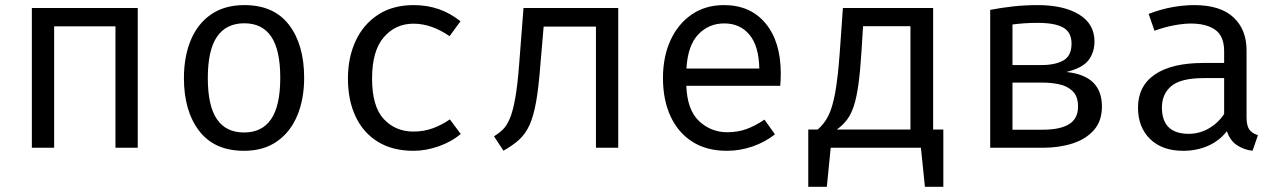

<svg xmlns="http://www.w3.org/2000/svg" viewBox="-20 -571 4963 742"><path d="M426.2 0V-469.2H189.2V0H103.1V-540H512.3V0Z M924.1 -551.3Q1038.5 -551.3 1096.9 -474.9Q1155.4 -398.5 1155.4 -270.3Q1155.4 -187.7 1128.7 -124.1Q1102.1 -60.5 1050.3 -24.4Q998.5 11.8 923.1 11.8Q808.7 11.8 749.7 -65.1Q690.8 -142.1 690.8 -269.2Q690.8 -352.3 717.4 -416.2Q744.1 -480 796.2 -515.6Q848.2 -551.3 924.1 -551.3ZM924.1 -481Q854.4 -481 818.7 -429.2Q783.1 -377.4 783.1 -269.2Q783.1 -162.1 818.2 -110.5Q853.3 -59 923.1 -59Q992.8 -59 1027.9 -110.8Q1063.1 -162.6 1063.1 -270.3Q1063.1 -377.9 1028.2 -429.5Q993.3 -481 924.1 -481Z M1577.9 -62.6Q1618.5 -62.6 1653.6 -75.6Q1688.7 -88.7 1718.5 -109.7L1760.5 -53.3Q1725.1 -23.1 1675.4 -5.6Q1625.6 11.8 1577.9 11.8Q1497.4 11.8 1440.8 -22.8Q1384.1 -57.4 1354.4 -120.3Q1324.6 -183.1 1324.6 -267.7Q1324.6 -348.7 1354.4 -412.8Q1384.1 -476.9 1441 -514.1Q1497.9 -551.3 1579 -551.3Q1682.1 -551.3 1759.5 -488.7L1717.4 -431.3Q1647.2 -479.5 1577.9 -479.5Q1508.2 -479.5 1463.1 -426.9Q1417.9 -374.4 1417.9 -267.7Q1417.9 -159.5 1463.1 -111Q1508.2 -62.6 1577.9 -62.6Z M2369.2 -540V0H2283.1V-468.2H2081L2068.7 -325.6Q2062.1 -235.9 2052.1 -179Q2042.1 -122.1 2026.2 -87.4Q2010.3 -52.8 1985.9 -30.8Q1961.5 -8.7 1925.6 11.3L1889.2 -44.1Q1908.2 -55.9 1923.3 -70.5Q1938.5 -85.1 1950.3 -113.1Q1962.1 -141 1971 -190.5Q1980 -240 1986.2 -321.5L2003.1 -540Z M2632.3 -239.5Q2635.9 -145.6 2681.8 -102.8Q2727.7 -60 2790.3 -60Q2831.8 -60 2865.1 -72.3Q2898.5 -84.6 2934.4 -108.7L2974.9 -51.8Q2937.4 -22.1 2888.7 -5.1Q2840 11.8 2789.2 11.8Q2710.3 11.8 2655.1 -23.6Q2600 -59 2571 -122.3Q2542.1 -185.6 2542.1 -269.2Q2542.1 -351.3 2571 -414.9Q2600 -478.5 2653.1 -514.9Q2706.2 -551.3 2777.9 -551.3Q2880 -551.3 2938.7 -480.5Q2997.4 -409.7 2997.4 -286.7Q2997.4 -272.8 2996.7 -260.5Q2995.9 -248.2 2995.4 -239.5ZM2779 -480.5Q2719 -480.5 2678.5 -437.9Q2637.9 -395.4 2632.8 -306.2H2914.4Q2912.8 -392.8 2876.4 -436.7Q2840 -480.5 2779 -480.5Z M3103.6 -70.3H3140Q3164.6 -91.3 3180.8 -122.8Q3196.9 -154.4 3207.4 -211.3Q3217.9 -268.2 3225.1 -365.6L3237.4 -540H3586.2V-70.3H3625.6V150.8H3554.4L3539 0H3190.3L3175.4 150.8H3103.6ZM3498.5 -469.7H3315.4L3309.2 -371.8Q3304.6 -296.9 3297.7 -246.7Q3290.8 -196.4 3280.3 -163.3Q3269.7 -130.3 3253.6 -108.7Q3237.4 -87.2 3213.8 -70.3H3498.5Z M3990.3 -551.3Q4090.8 -551.3 4150.3 -514.9Q4209.7 -478.5 4209.7 -410.8Q4209.7 -368.7 4186.7 -338.5Q4163.6 -308.2 4101 -292.8Q4238.5 -279 4238.5 -159.5Q4238.5 -103.1 4207.2 -67.9Q4175.9 -32.8 4124.4 -16.4Q4072.8 0 4010.8 0H3806.7V-532.8Q3848.7 -541 3894.9 -546.2Q3941 -551.3 3990.3 -551.3ZM3991.3 -482.6Q3960.5 -482.6 3939 -481Q3917.4 -479.5 3892.8 -476.4V-319.5H4004.1Q4057.4 -319.5 4089.2 -337.2Q4121 -354.9 4121 -402.6Q4121 -446.7 4088.7 -464.6Q4056.4 -482.6 3991.3 -482.6ZM3892.8 -69.7H4008.7Q4077.4 -69.7 4111.8 -91.3Q4146.2 -112.8 4146.2 -159Q4146.2 -198.5 4125.6 -218.5Q4105.1 -238.5 4073.8 -245.1Q4042.6 -251.8 4009.7 -251.8H3892.8Z M4797.4 -117.9Q4797.4 -85.1 4808.2 -70.3Q4819 -55.4 4841.5 -48.7L4820.5 11.8Q4785.6 7.2 4759.5 -10.5Q4733.3 -28.2 4721.5 -64.1Q4692.3 -26.7 4648.5 -7.4Q4604.6 11.8 4552.3 11.8Q4471.3 11.8 4424.6 -33.8Q4377.9 -79.5 4377.9 -154.9Q4377.9 -238.5 4443.1 -283.1Q4508.2 -327.7 4631.3 -327.7H4710.8V-372.8Q4710.8 -431.3 4676.7 -455.6Q4642.6 -480 4582.1 -480Q4555.4 -480 4519.5 -473.6Q4483.6 -467.2 4441.5 -452.3L4419 -517.4Q4468.2 -535.9 4512.1 -543.6Q4555.9 -551.3 4595.4 -551.3Q4695.9 -551.3 4746.7 -504.1Q4797.4 -456.9 4797.4 -376.9ZM4574.4 -53.8Q4614.4 -53.8 4650.5 -74.1Q4686.7 -94.4 4710.8 -130.3V-269.2H4632.8Q4543.6 -269.2 4506.9 -238.5Q4470.3 -207.7 4470.3 -155.9Q4470.3 -53.8 4574.4 -53.8Z"/></svg>

Font: FiraCode Nerd Font Mono
Style: Regular
Weight: 400
Monospace: yes
Designer: Carrois Corporate, Edenspiekermann AG, Nikita Prokopov
Foundry: Carrois Corporate, Edenspiekermann AG, Nikita Prokopov
Version: Version 6.002;Nerd Fonts 3.4.0